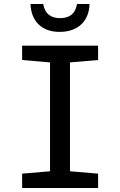

<svg xmlns="http://www.w3.org/2000/svg" viewBox="-20 -943 603 963"><path d="M279 -783C372 -783 427 -838 429 -923H366C357 -868 322 -852 281 -852C242 -852 206 -868 197 -923H133C136 -836 190 -783 279 -783ZM91 0H472V-72L331 -84V-630L472 -642V-714H91V-642L231 -630V-84L91 -72Z"/></svg>

Font: Noto Sans Mono SemiCondensed Medium
Style: Regular
Weight: 500
Width: 4
Designer: Monotype Design Team
Foundry: Monotype Imaging Inc.
Version: Version 2.014